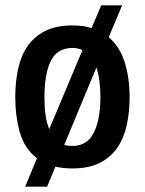

<svg xmlns="http://www.w3.org/2000/svg" viewBox="-20 -632 540 717"><path d="M251 -3Q214 -3 187 -10L156 65H74L118 -41Q72 -76 54.5 -136.5Q37 -197 37 -270Q37 -325 47.5 -374Q58 -423 82.5 -459Q107 -495 148 -516Q189 -537 251 -537Q292 -537 322 -527L358 -612H436L386 -493Q428 -457 446 -398.5Q464 -340 464 -270Q464 -214 453.5 -165.5Q443 -117 418.5 -81Q394 -45 353 -24Q312 -3 251 -3ZM251 -453Q194 -453 170 -405Q146 -357 146 -270Q146 -233 150 -203Q154 -173 164 -150L288 -445Q270 -453 251 -453ZM251 -87Q305 -87 330 -136Q355 -185 355 -270Q355 -336 340 -380L220 -91Q232 -87 251 -87Z"/></svg>

Font: D2Coding
Style: Bold
Weight: 700
Monospace: yes
Designer: Yong-Rak Park; Jeong-Hwan Yoon; Sang-Min Lee;
Foundry: NHN Corporation
Version: Version 1.3.2; Build 20180524